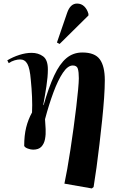

<svg xmlns="http://www.w3.org/2000/svg" viewBox="-20 -829 637 1079"><path d="M496 230 342 203Q349 171 358 120.5Q367 70 376 10.5Q385 -49 393.5 -110.5Q402 -172 408.5 -227.5Q415 -283 419 -325.5Q423 -368 423 -389Q423 -424 417.5 -442.5Q412 -461 389 -461Q361 -461 333.5 -420Q306 -379 280.5 -310.5Q255 -242 233 -159Q235 -133 236.5 -103.5Q238 -74 233 -47.5Q228 -21 212.5 -4.5Q197 12 166 12Q153 12 136.5 6Q120 0 116 -9Q116 -68 127 -112.5Q138 -157 160 -197Q162 -237 160 -284.5Q158 -332 153 -381Q148 -444 134 -469.5Q120 -495 93 -495Q79 -495 62 -490Q45 -485 29 -474L21 -490Q53 -509 89 -520.5Q125 -532 158 -532Q195 -532 222 -512.5Q249 -493 249 -439Q249 -398 241 -345.5Q233 -293 223 -239L225 -238Q254 -339 284.5 -404.5Q315 -470 353 -502Q391 -534 443 -534Q513 -534 541 -495.5Q569 -457 569 -378Q569 -336 565 -278.5Q561 -221 554 -154Q547 -87 539 -19Q531 49 522.5 111.5Q514 174 506 222ZM315 -582 300 -590 357 -756Q375 -809 413 -809Q437 -809 453.5 -793Q470 -777 477 -751V-742Z"/></svg>

Font: Literata 72pt
Style: Bold Italic
Weight: 700
Italic angle: -2°
Designer: Latin by Veronika Burian and Jose Scaglione. Greek by Irene Vlachou. Cyrillic by Vera Evstafieva
Foundry: TypeTogether
Version: Version 3.002